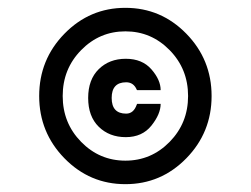

<svg xmlns="http://www.w3.org/2000/svg" viewBox="-20 -470 640 490"><path d="M302 -180Q321 -180 329 -203L330 -205H390Q390 -179 366.5 -149.5Q343 -120 301 -120Q259 -120 232 -146.5Q205 -173 205 -220Q205 -267 232 -293.5Q259 -320 301 -320Q343 -320 366.5 -293Q390 -266 390 -240H330L329 -241Q321 -260 302 -260Q265 -260 265 -220Q265 -180 302 -180ZM413 -342Q366 -390 300 -390Q234 -390 187 -342Q140 -294 140 -225Q140 -156 187 -108Q234 -60 300 -60Q366 -60 413 -108Q460 -156 460 -225Q460 -294 413 -342ZM144.5 -384Q209 -450 300 -450Q391 -450 455.5 -384Q520 -318 520 -225Q520 -132 455.5 -66Q391 0 300 0Q209 0 144.5 -66Q80 -132 80 -225Q80 -318 144.5 -384Z"/></svg>

Font: SOV_Station
Style: Book
Weight: 400
Version: Version 1.00